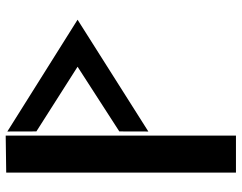

<svg xmlns="http://www.w3.org/2000/svg" viewBox="-108 -752 852 677"><g transform="rotate(-90 318.5 -413.0)"><path d="M194.1 -711.2 422.2 -566 194.1 -418.8 193.8 -316.4 588 -566 193.8 -813.6ZM49 -817.6V-7.5H179.4V-819.4Z"/></g></svg>

Font: Stormning
Style: Light
Weight: 400
Designer: Robert Jablonski, Mew Too
Foundry: Cannot Into Space Fonts
Version: Version 0.90